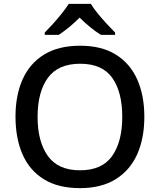

<svg xmlns="http://www.w3.org/2000/svg" viewBox="-20 -961 825 991"><path d="M725 -358Q725 -247 688 -164.5Q651 -82 577 -36Q503 10 393 10Q280 10 206 -36Q132 -82 96 -165Q60 -248 60 -359Q60 -469 96.5 -551Q133 -633 207 -679Q281 -725 394 -725Q504 -725 577.5 -679.5Q651 -634 688 -551.5Q725 -469 725 -358ZM174 -358Q174 -230 227 -156Q280 -82 393 -82Q507 -82 559 -156Q611 -230 611 -358Q611 -486 559.5 -559Q508 -632 394 -632Q280 -632 227 -559Q174 -486 174 -358ZM449 -941Q462 -919 484.5 -891.5Q507 -864 531.5 -837.5Q556 -811 574 -793V-781H501Q475 -797 446.5 -820Q418 -843 391 -870Q364 -843 336.5 -820.5Q309 -798 283 -781H211V-793Q230 -812 253.5 -838Q277 -864 299 -891.5Q321 -919 335 -941Z"/></svg>

Font: Noto Sans Vithkuqi Medium
Style: Regular
Weight: 500
Version: Version 1.001